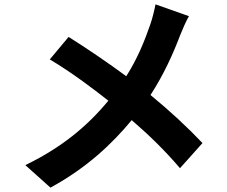

<svg xmlns="http://www.w3.org/2000/svg" viewBox="-20 -808 1040 879"><path d="M692 -788C687 -762 677 -721 668 -696C641 -618 609 -539 558 -459C477 -519 374 -589 294 -639L208 -536C310 -475 405 -403 476 -347C378 -228 259 -131 96 -52L211 51C380 -41 495 -152 583 -258C663 -189 734 -120 804 -38L907 -153C840 -224 757 -301 669 -373C729 -465 774 -565 804 -645C813 -668 832 -712 845 -734Z"/></svg>

Font: Noto Sans Mono CJK JP Bold
Style: Regular
Weight: 700
Designer: Ryoko NISHIZUKA (kana & ideographs); Paul D. Hunt (Latin, Greek & Cyrillic); Wenlong ZHANG (bopomofo); Sandoll Communica
Foundry: Adobe Systems Incorporated
Version: Version 1.004;PS 1.004;hotconv 1.0.82;makeotf.lib2.5.63406